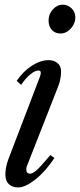

<svg xmlns="http://www.w3.org/2000/svg" viewBox="-20 -792 342 822"><path d="M57 10.5Q33 10.5 18 -3.5Q3 -17.5 3 -45.5Q3 -58 5.8 -74.2Q8.5 -90.5 15.5 -109.5L150.5 -462.5Q153 -469 153.8 -473.2Q154.5 -477.5 154.5 -481Q154.5 -490 144 -490Q129.5 -490 109.5 -473.5Q89.5 -457 70.5 -428.5L51.5 -446Q80 -487.5 117 -511Q154 -534.5 187.5 -534.5Q211 -534.5 226.2 -522Q241.5 -509.5 241.5 -486Q241.5 -472 238.5 -455Q235.5 -438 228.5 -420.5L95 -80.5Q93.5 -77 93 -73.8Q92.5 -70.5 92.5 -67.5Q92.5 -48.5 109 -48.5Q120.5 -48.5 137.8 -64.2Q155 -80 195.5 -128L213 -115.5Q174 -57 131 -23.2Q88 10.5 57 10.5ZM240 -648.5Q216 -648.5 202 -663.8Q188 -679 188 -704.5Q188 -732 206.5 -752Q225 -772 248.5 -772Q270 -772 286.2 -756.5Q302.5 -741 302.5 -717.5Q302.5 -700 293.5 -684.2Q284.5 -668.5 270.2 -658.5Q256 -648.5 240 -648.5Z"/></svg>

Font: Libre Caslon Condensed
Style: Italic
Weight: 400
Italic angle: -22.583°
Designer: Pablo Impallari, Rodrigo Fuenzalida, Katja Schimmel, Ertekin Erdin
Foundry: Pablo Impallari, Rodrigo Fuenzalida
Version: Version 2.000;gftools[0.9.33]